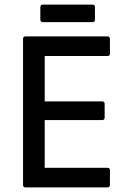

<svg xmlns="http://www.w3.org/2000/svg" viewBox="-20 -813 565 833"><path d="M166 -717H382C388 -717 392 -721 392 -727V-783C392 -789 388 -793 382 -793H166C160 -793 155 -789 155 -783V-727C155 -721 160 -717 166 -717ZM90 0H447C453 0 457 -4 457 -10V-75C457 -81 453 -85 447 -85H174V-292H423C430 -292 434 -296 434 -302V-363C434 -369 430 -373 423 -373H174V-570H447C453 -570 457 -574 457 -580V-645C457 -651 453 -655 447 -655H90C84 -655 80 -651 80 -645V-10C80 -4 84 0 90 0Z"/></svg>

Font: Sofia Sans Cond SemiBold
Style: Regular
Weight: 600
Width: 3
Designer: Botio Nikoltchev, Ani Petrova
Foundry: lettersoup
Version: Version 4.100